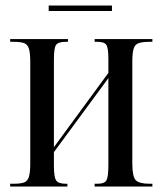

<svg xmlns="http://www.w3.org/2000/svg" viewBox="-20 -678 590 698"><path d="M157 -638V-658H387V-638ZM17 0V-10H29Q54 -10 67 -14.5Q80 -19 85 -35Q90 -51 90 -83V-453Q90 -486 85 -501.5Q80 -517 67 -521.5Q54 -526 29 -526H17V-536H227V-526H220Q192 -526 184 -515Q176 -504 176 -462V-143L374 -413V-463Q374 -504 366.5 -515Q359 -526 334 -526H324V-536H534V-526H524Q499 -526 485 -521.5Q471 -517 466 -501.5Q461 -486 461 -453V-84Q461 -36 473.5 -23Q486 -10 524 -10H534V0H324V-10H335Q360 -10 367 -22.5Q374 -35 374 -78V-394L176 -125V-76Q176 -33 184.5 -21.5Q193 -10 219 -10H225V0Z"/></svg>

Font: Noto Serif Display ExtraCondensed
Style: Regular
Weight: 400
Width: 2
Designer: Monotype Design Team
Foundry: Monotype Imaging Inc.
Version: Version 2.009